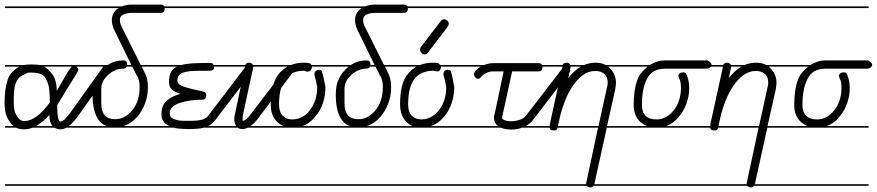

<svg xmlns="http://www.w3.org/2000/svg" viewBox="-22 -570 3818 836"><path d="M360 -14H267Q253 -7 241 -7Q227 -7 216 -14H120Q101 -7 81 -7Q63 -7 48 -14H0V-21H37Q28 -28 21 -39Q-2 -70 -2 -117Q-2 -181 9 -214Q14 -238 30 -255Q47 -272 62 -280H0V-287H81H82Q106 -291 144 -288Q147 -287 151 -287H360V-280H310Q312 -279 313 -278Q319 -272 319 -267.5Q319 -263 315 -256Q311 -249 305 -239L292 -218Q285 -206 275 -191L227 -112Q227 -41 241 -41Q256 -41 284 -79L424 -275Q429 -283 437 -283Q445 -283 451 -277.5Q457 -272 457 -266Q457 -261 453 -255L313 -58Q295 -34 277 -21H360ZM84 -43Q136 -43 195 -124Q195 -181 188 -202.5Q181 -224 171 -237Q161 -248 143 -251Q128 -254 116 -254H103Q98 -254 72 -240Q38 -221 38 -148V-113Q38 -103 41 -89.5Q44 -76 51 -66Q63 -43 84 -43ZM204 -249Q225 -222 225 -174L258 -231Q279 -269 291 -280H170Q188 -270 204 -249ZM360 239H0V232H360ZM360 -535H0V-542H360ZM193 -69Q169 -43 141 -25Q138 -23 135 -21H208H207Q193 -36 193 -69Z M660 -280H595L606 -258Q622 -230 622 -191Q622 -152 609.5 -119.5Q597 -87 577 -63Q549 -31 515 -21H660V-14H360V-21H444Q424 -27 411 -43Q381 -79 381 -157Q381 -197 392 -221Q403 -245 413 -256Q424 -270 437 -280H360V-287H447Q477 -307 515 -307Q532 -307 532 -289V-287H550L476 -438Q465 -461 465 -482Q465 -514 490 -532L494 -535H360V-542H508Q528 -550 553 -550H678Q695 -550 695 -532Q695 -514 678 -514H553Q532 -514 516 -507Q500 -500 500 -484Q500 -468 508 -453L591 -287H660ZM512 -271Q492 -271 472 -260.5Q452 -250 435.5 -230Q419 -210 419 -182V-119Q419 -51 480 -51Q521 -51 553 -89Q586 -128 586 -191Q586 -221 575 -240Q573 -240 573 -242L554 -280H530Q526 -271 512 -271ZM660 239H360V232H660Z M981 -280H910V-279Q910 -269 905.5 -265.5Q901 -262 893 -262Q857 -262 830.5 -261.5Q804 -261 786 -257Q768 -253 759 -244.5Q750 -236 750 -219Q750 -202 780.5 -192Q811 -182 864 -171Q876 -168 876 -156Q876 -136 859 -136Q833 -136 808 -132.5Q783 -129 762.5 -122.5Q742 -116 729.5 -104.5Q717 -93 717 -77Q717 -63 725.5 -57Q734 -51 747.5 -47.5Q761 -44 777 -44H808Q840 -44 858 -49Q876 -54 886 -68L1046 -278Q1052 -286 1059 -286Q1066 -286 1072.5 -280Q1079 -274 1079 -267Q1079 -260 1075 -256L915 -47Q906 -36 896 -28Q890 -24 883 -21H981V-14H865Q855 -11 842 -10Q824 -8 799 -8Q779 -8 758 -10Q746 -11 734 -14H659V-21H716Q701 -27 692 -38Q681 -51 681 -73Q681 -112 704.5 -132Q728 -152 763 -161Q739 -169 726.5 -180Q714 -191 714 -213Q714 -243 724 -259Q733 -272 749 -280H659V-287H767Q786 -292 813 -294Q847 -296 893 -296Q905 -296 908 -287H981ZM981 -535H659V-542H981ZM981 239H659V232H981Z M1157 -280H1081Q1081 -279 1080.5 -277.5Q1080 -276 1080 -275L1035 -66Q1034 -57 1034 -51Q1034 -48 1035 -44Q1042 -44 1050.5 -51Q1059 -58 1067 -69L1226 -277Q1232 -285 1239 -285Q1246 -285 1252.5 -279Q1259 -273 1259 -266Q1259 -260 1254 -256L1096 -47Q1082 -30 1068 -21H1157V-14H1057Q1045 -8 1035 -8Q1021 -8 1013 -14H980V-21H1006Q998 -35 998 -52Q998 -61 1001 -73L1045 -280H980V-287H1046Q1050 -297 1062 -297Q1071 -297 1076 -292Q1078 -289 1079 -287H1157ZM1157 -535H980V-542H1157ZM1157 239H980V232H1157Z M1419 -280H1336Q1336 -270 1331.5 -264.5Q1327 -259 1320 -259Q1318 -258 1317 -258Q1314 -258 1311 -259Q1305 -262 1301 -262Q1244 -262 1217 -221Q1193 -181 1193 -117Q1193 -82 1209 -66Q1225 -50 1249 -50Q1273 -50 1292.5 -60Q1312 -70 1326 -89Q1359 -129 1359 -191L1354 -217Q1351 -228 1349 -235Q1347 -242 1347 -248Q1347 -254 1351 -259Q1358 -266 1366 -266Q1380 -266 1380 -256Q1387 -239 1395 -191Q1395 -116 1352 -64Q1327 -32 1294 -21H1419V-14H1259H1253H1246H1157V-21H1213Q1196 -28 1183 -41Q1157 -68 1157 -113Q1157 -212 1197 -254Q1212 -270 1230 -280H1157V-287H1245Q1270 -297 1301 -297H1302Q1314 -297 1323 -295H1325Q1331 -292 1334 -287H1419ZM1419 -535H1157V-542H1419ZM1419 239H1157V232H1419Z M1719 -280H1654L1665 -258Q1681 -230 1681 -191Q1681 -152 1668.5 -119.5Q1656 -87 1636 -63Q1608 -31 1574 -21H1719V-14H1419V-21H1503Q1483 -27 1470 -43Q1440 -79 1440 -157Q1440 -197 1451 -221Q1462 -245 1472 -256Q1483 -270 1496 -280H1419V-287H1506Q1536 -307 1574 -307Q1591 -307 1591 -289V-287H1609L1535 -438Q1524 -461 1524 -482Q1524 -514 1549 -532L1553 -535H1419V-542H1567Q1587 -550 1612 -550H1737Q1754 -550 1754 -532Q1754 -514 1737 -514H1612Q1591 -514 1575 -507Q1559 -500 1559 -484Q1559 -468 1567 -453L1650 -287H1719ZM1571 -271Q1551 -271 1531 -260.5Q1511 -250 1494.5 -230Q1478 -210 1478 -182V-119Q1478 -51 1539 -51Q1580 -51 1612 -89Q1645 -128 1645 -191Q1645 -221 1634 -240Q1632 -240 1632 -242L1613 -280H1589Q1585 -271 1571 -271ZM1719 239H1419V232H1719Z M1976 -14H1821H1814H1718V-21H1775Q1758 -28 1746 -41Q1720 -68 1720 -117Q1720 -158 1728 -194Q1736 -230 1759 -254Q1774 -270 1791 -280H1718V-287H1806H1807Q1834 -297 1862 -297Q1873 -297 1883 -295H1886Q1891 -292 1894 -287H1976V-280H1898V-277Q1898 -270 1893.5 -264.5Q1889 -259 1882 -259Q1879 -259 1875 -260Q1872 -261 1868 -261Q1866 -262 1862 -262Q1839 -262 1816 -252.5Q1793 -243 1779 -221Q1765 -199 1760 -172.5Q1755 -146 1755 -117Q1755 -82 1771 -66Q1787 -50 1814 -50Q1834 -50 1853.5 -60Q1873 -70 1888 -88.5Q1903 -107 1912 -133Q1921 -159 1921 -191Q1919 -204 1916 -216L1910 -240Q1909 -242 1909 -248Q1909 -255 1913.5 -260.5Q1918 -266 1925 -266Q1935 -266 1938.5 -263.5Q1942 -261 1942 -256Q1945 -247 1948.5 -230.5Q1952 -214 1956 -191Q1956 -153 1944.5 -120.5Q1933 -88 1914 -64.5Q1895 -41 1869 -27Q1862 -24 1854 -21H1976ZM1842 -342Q1836 -333 1827 -333Q1818 -333 1812.5 -340Q1807 -347 1807 -354Q1807 -360 1811 -366L1897 -478Q1900 -482 1904 -484Q1908 -486 1911 -486Q1919 -486 1925.5 -480Q1932 -474 1932 -467Q1932 -461 1927 -453ZM1976 239H1718V232H1976ZM1976 -535H1718V-542H1976Z M2362 -14H2250Q2240 -10 2230 -8Q2217 -6 2205 -6Q2177 -6 2159 -14H1976V-21H2147Q2129 -34 2129 -57V-63Q2129 -67 2131 -70L2171 -259H2124Q2109 -259 2095.5 -252.5Q2082 -246 2073 -235Q2067 -227 2060 -227Q2053 -227 2047.5 -233Q2042 -239 2042 -245Q2042 -255 2050.5 -264Q2059 -273 2071 -280H1976V-287H2086Q2092 -289 2098 -291Q2112 -295 2124 -295H2323Q2334 -295 2338 -287H2362V-280H2340V-278Q2340 -259 2323 -259H2208L2165 -63L2164 -57Q2164 -51 2175.5 -46.5Q2187 -42 2202 -42Q2221 -42 2240 -48Q2259 -54 2268 -66L2428 -274Q2433 -282 2441 -282Q2449 -282 2455 -276Q2461 -270 2461 -263Q2461 -257 2456 -253L2296 -44Q2289 -35 2278 -28Q2273 -24 2267 -21H2362ZM2362 -535H1976V-542H2362ZM2362 239H1976V232H2362Z M2726 239H2562Q2561 240 2559 242Q2555 246 2550 246Q2540 246 2535 241Q2533 240 2532 239H2362V232H2530V230Q2530 226 2531 224L2582 -14H2406Q2404 -8 2401 -5Q2397 -2 2391 -2Q2380 -2 2375 -6Q2372 -9 2371 -14H2362V-21H2371L2372 -22V-29L2427 -280H2362V-287H2428Q2432 -297 2444 -297Q2453 -297 2458 -292Q2460 -289 2461 -287H2521Q2545 -297 2572 -297Q2593 -297 2609 -290Q2612 -288 2615 -287H2726V-280H2625Q2631 -276 2636 -270Q2648 -258 2654 -242.5Q2660 -227 2660 -209Q2660 -201 2657 -182L2621 -21H2726V-14H2620L2566 231L2565 232H2726ZM2621 -190Q2624 -200 2624 -210Q2624 -235 2609.5 -248Q2595 -261 2570 -261Q2540 -261 2515.5 -242.5Q2491 -224 2472 -196Q2453 -168 2440 -135.5Q2427 -103 2419 -73L2407 -21H2584ZM2726 -535H2362V-542H2726ZM2462 -277Q2462 -276 2462 -275L2452 -230Q2478 -263 2507 -280H2463Q2463 -279 2462 -277Z M3061 -14H2843H2837H2726V-21H2795Q2779 -28 2765 -40Q2737 -67 2737 -114Q2739 -220 2773 -256Q2785 -270 2798 -280H2726V-287H2808Q2839 -307 2872 -307H3059Q3077 -297 3077 -286Q3071 -271 3053 -271H2872Q2817 -270 2796 -228Q2773 -185 2773 -114Q2773 -50 2837 -50Q2879 -50 2911 -89Q2926 -107 2934.5 -133Q2943 -159 2943 -186Q2943 -213 2937.5 -223.5Q2932 -234 2932 -240Q2932 -246 2937.5 -250.5Q2943 -255 2952 -255Q2964 -255 2967 -247Q2979 -217 2979 -187Q2979 -153 2967.5 -120.5Q2956 -88 2936 -64Q2911 -32 2878 -21H3061ZM3061 -535H2726V-542H3061ZM3061 239H2726V232H3061Z M3425 239H3261Q3260 240 3258 242Q3254 246 3249 246Q3239 246 3234 241Q3232 240 3231 239H3061V232H3229V230Q3229 226 3230 224L3281 -14H3105Q3103 -8 3100 -5Q3096 -2 3090 -2Q3079 -2 3074 -6Q3071 -9 3070 -14H3061V-21H3070L3071 -22V-29L3126 -280H3061V-287H3127Q3131 -297 3143 -297Q3152 -297 3157 -292Q3159 -289 3160 -287H3220Q3244 -297 3271 -297Q3292 -297 3308 -290Q3311 -288 3314 -287H3425V-280H3324Q3330 -276 3335 -270Q3347 -258 3353 -242.5Q3359 -227 3359 -209Q3359 -201 3356 -182L3320 -21H3425V-14H3319L3265 231L3264 232H3425ZM3320 -190Q3323 -200 3323 -210Q3323 -235 3308.5 -248Q3294 -261 3269 -261Q3239 -261 3214.5 -242.5Q3190 -224 3171 -196Q3152 -168 3139 -135.5Q3126 -103 3118 -73L3106 -21H3283ZM3425 -535H3061V-542H3425ZM3161 -277Q3161 -276 3161 -275L3151 -230Q3177 -263 3206 -280H3162Q3162 -279 3161 -277Z M3760 -14H3542H3536H3425V-21H3494Q3478 -28 3464 -40Q3436 -67 3436 -114Q3438 -220 3472 -256Q3484 -270 3497 -280H3425V-287H3507Q3538 -307 3571 -307H3758Q3776 -297 3776 -286Q3770 -271 3752 -271H3571Q3516 -270 3495 -228Q3472 -185 3472 -114Q3472 -50 3536 -50Q3578 -50 3610 -89Q3625 -107 3633.5 -133Q3642 -159 3642 -186Q3642 -213 3636.5 -223.5Q3631 -234 3631 -240Q3631 -246 3636.5 -250.5Q3642 -255 3651 -255Q3663 -255 3666 -247Q3678 -217 3678 -187Q3678 -153 3666.5 -120.5Q3655 -88 3635 -64Q3610 -32 3577 -21H3760ZM3760 -535H3425V-542H3760ZM3760 239H3425V232H3760Z"/></svg>

Font: Gruenewald VA 1. Klasse
Style: Regular
Weight: 400
Designer: Peter Wiegel
Foundry: Peter Wiegel, nach dem Schriftentwurf von Dr. H. Gr¸newald
Version: Version 0.007